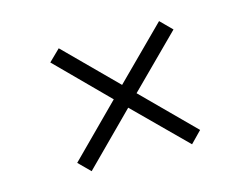

<svg xmlns="http://www.w3.org/2000/svg" viewBox="-68 -674 852 652"><g transform="rotate(-15 357.5 -347.5)"><path d="M181.2 -130.9 141.1 -170.9 316.9 -347.2 141.1 -523.9 181.2 -563 356.9 -387.2 534.2 -564 574.2 -523.9 397 -347.2 573.2 -170.9 534.2 -130.9 356.9 -307.1Z"/></g></svg>

Font: Jacques Francois
Style: Regular
Weight: 400
Designer: Manvel Shmavonyan, Alexei Vanyashin
Foundry: Cyreal (www.cyreal.org)
Version: Version 1.003